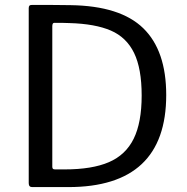

<svg xmlns="http://www.w3.org/2000/svg" viewBox="-20 -762 762 782"><path d="M268 -741Q470 -738 563.5 -647Q657 -556 657 -375Q657 0 258 0H111Q97 0 97 -16V-729Q97 -736 100 -739Q103 -742 111 -742Q210 -742 268 -741ZM193 -655V-83Q193 -77 195.5 -74.5Q198 -72 205 -72H243Q355 -72 423.5 -101.5Q492 -131 524.5 -197Q557 -263 557 -373Q557 -483 526 -546.5Q495 -610 431.5 -637.5Q368 -665 263 -668Q243 -669 201 -669Q193 -669 193 -655Z"/></svg>

Font: n
Style: Regular
Weight: 400
Designer: Pablo Impallari, Rodrigo Fuenzalida
Foundry: Impallari Type
Version: Version 1.002; ttfautohint (v1.5)